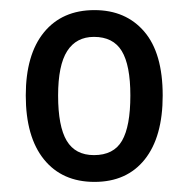

<svg xmlns="http://www.w3.org/2000/svg" viewBox="-20 -742 373 380"><path d="M302 -553Q302 -471 266.5 -426.5Q231 -382 167 -382Q103 -382 67 -426.5Q31 -471 31 -553Q31 -634 67 -678Q103 -722 167 -722Q229 -722 265.5 -679.5Q302 -637 302 -553ZM95 -553Q95 -492 112 -463.5Q129 -435 166 -435Q205 -435 221.5 -463.5Q238 -492 238 -553Q238 -613 221 -641Q204 -669 166 -669Q131 -669 113 -641Q95 -613 95 -553Z"/></svg>

Font: Noto Sans Thai Looped Condensed
Style: Regular
Weight: 400
Width: 3
Designer: Sasikarn Vongin, Ben Mitchell
Foundry: The Fontpad Ltd
Version: Version 1.001; ttfautohint (v1.8.4.7-5d5b)